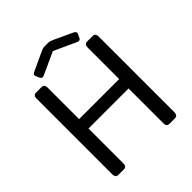

<svg xmlns="http://www.w3.org/2000/svg" viewBox="-231 -1008 1155 1155"><g transform="rotate(-45 347.0 -430.0)"><path d="M174.8 -771.5Q167.5 -787.1 187.5 -796.4L306.2 -851.6Q325.2 -860.4 337.4 -860.4H371.6Q383.8 -860.4 402.8 -851.6L521.5 -796.4Q541.5 -787.1 534.2 -771.5L522.9 -747.1Q515.6 -731.4 495.6 -740.7L355 -805.2H354L213.4 -740.7Q193.4 -731.4 186 -747.1ZM107.4 0Q83 0 83 -26.9V-673.3Q83 -700.2 107.4 -700.2H152.3Q176.8 -700.2 176.8 -673.3V-404.3H517.6V-673.3Q517.6 -700.2 542 -700.2H586.9Q611.3 -700.2 611.3 -673.3V-26.9Q611.3 0 586.9 0H542Q517.6 0 517.6 -26.9V-324.2H176.8V-26.9Q176.8 0 152.3 0Z"/></g></svg>

Font: Istok Web
Style: Regular
Weight: 400
Designer: Andrey V. Panov
Foundry: Andrey V. Panov
Version: Version 1.0.2g